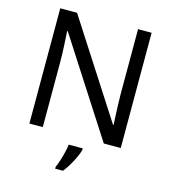

<svg xmlns="http://www.w3.org/2000/svg" viewBox="-133 -821 1025 1149"><g transform="rotate(15 380.0 -246.5)"><path d="M663 0H558L176 -593H172Q174 -558 177 -506Q180 -454 180 -399V0H97V-714H201L582 -123H586Q585 -139 583.5 -171Q582 -203 580.5 -241Q579 -279 579 -311V-714H663ZM444 70Q440 88 427.5 115.5Q415 143 398.5 171Q382 199 364 221H316V209Q324 192 332.5 165.5Q341 139 348 110.5Q355 82 357 61H444Z"/></g></svg>

Font: Noto Sans Bamum
Style: Regular
Weight: 400
Designer: Monotype Design Team
Foundry: Monotype Imaging Inc.
Version: Version 2.001